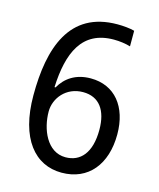

<svg xmlns="http://www.w3.org/2000/svg" viewBox="-111 -803 741 893"><g transform="rotate(15 260.0 -357.0)"><path d="M51 -304C51 -95 142 10 270 10C399 10 475 -85 475 -229C475 -362 405 -449 289 -449C216 -449 168 -414 141 -366H136C143 -533 193 -651 346 -651C374 -651 403 -647 426 -640V-715C405 -721 372 -724 344 -724C112 -724 51 -531 51 -304ZM269 -64C180 -64 139 -165 139 -250C139 -313 189 -378 271 -378C349 -378 389 -322 389 -228C389 -117 341 -64 269 -64Z"/></g></svg>

Font: Noto Sans Gujarati UI SemiCondensed
Style: Regular
Weight: 400
Width: 4
Designer: Jelle Bosma - Monotype Design Team, Universal Thirst
Foundry: Monotype Imaging Inc.
Version: Version 2.106